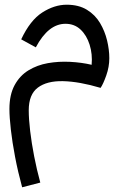

<svg xmlns="http://www.w3.org/2000/svg" viewBox="-20 -402 524 815"><path d="M74 393Q56 327 44 264Q32 201 26 148Q20 95 20 61Q20 0 42 -40.5Q64 -81 101 -103.5Q138 -126 183.5 -134Q229 -142 277.5 -139.5Q326 -137 369 -127Q373 -172 360.5 -212Q348 -252 322 -276.5Q296 -301 258 -301Q185 -301 132 -201L70 -235Q108 -316 159.5 -349Q211 -382 263 -382Q314 -382 349 -360.5Q384 -339 404.5 -304.5Q425 -270 434.5 -230.5Q444 -191 444 -155Q444 -118 431 -81.5Q418 -45 407 -29Q316 -56 247.5 -57.5Q179 -59 140.5 -30Q102 -1 102 66Q102 103 108 154Q114 205 125 261.5Q136 318 151 373Z"/></svg>

Font: Noto IKEA Arabic
Style: Regular
Weight: 400
Designer: Monotype Design Team
Foundry: Monotype Imaging Inc.
Version: Version 1.200